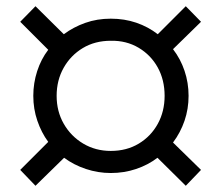

<svg xmlns="http://www.w3.org/2000/svg" viewBox="-20 -554 711 617"><path d="M94 43 45 -8 135 -98Q113 -128 100 -166Q87 -204 87 -246Q87 -287 99.5 -325.5Q112 -364 135 -394L45 -484L94 -534L185 -444Q216 -467 254 -480.5Q292 -494 336 -494Q380 -494 418 -481Q456 -468 487 -444L577 -534L626 -484L536 -396Q560 -365 573 -326.5Q586 -288 586 -246Q586 -204 573 -166Q560 -128 536 -96L626 -8L577 43L486 -47Q456 -24 417.5 -11Q379 2 336 2Q295 2 256 -11Q217 -24 186 -47ZM336 -69Q387 -69 426 -92.5Q465 -116 487 -156Q509 -196 509 -246Q509 -297 487 -337Q465 -377 425.5 -400.5Q386 -424 336 -423Q285 -423 246 -399.5Q207 -376 184.5 -336Q162 -296 162 -246Q162 -196 185 -156Q208 -116 247.5 -92.5Q287 -69 336 -69Z"/></svg>

Font: Nunito Sans 7pt SemiExpanded
Style: Italic
Weight: 400
Width: 6
Italic angle: -9°
Designer: Vernon Adams
Foundry: Vernon Adams
Version: Version 3.101;gftools[0.9.27]